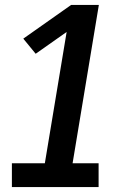

<svg xmlns="http://www.w3.org/2000/svg" viewBox="-20 -755 540 775"><path d="M28 0V-96H161L249 -626L124 -538L74 -599L267 -735H379L273 -96H378V0Z"/></svg>

Font: Iosevka Curly Slab Oblique
Style: Bold
Weight: 700
Italic angle: -9°
Monospace: yes
Designer: Belleve Invis
Foundry: Belleve Invis
Version: Version 11.1.0; ttfautohint (v1.8.3)